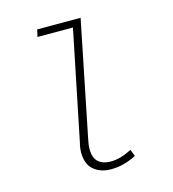

<svg xmlns="http://www.w3.org/2000/svg" viewBox="-109 -809 818 910"><g transform="rotate(-15 300.0 -353.5)"><path d="M324 12Q273 12 240 -16Q207 -44 207 -102Q207 -123 214 -150L323 -684H149L157 -719H370L256 -155Q250 -129 250 -106Q250 -63 272 -43.5Q294 -24 333 -24Q380 -24 436 -53L449 -20Q420 -5 388.5 3.5Q357 12 324 12Z"/></g></svg>

Font: Source Code Pro Light
Style: Italic
Weight: 300
Italic angle: -11°
Monospace: yes
Designer: Paul D. Hunt, Teo Tuominen
Foundry: Adobe Systems Incorporated
Version: Version 1.050;PS 1.000;hotconv 16.6.51;makeotf.lib2.5.65220